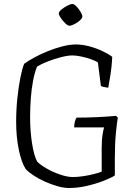

<svg xmlns="http://www.w3.org/2000/svg" viewBox="-20 -943 686 963"><path d="M326 0Q300 0 268.5 -9Q237 -18 205.5 -32Q174 -46 148.5 -63Q123 -80 109 -95Q87 -129 74 -193.5Q61 -258 61 -331Q61 -393 67 -450Q73 -507 82 -552.5Q91 -598 101 -623Q120 -637 151 -654Q182 -671 219 -686Q256 -701 293 -710.5Q330 -720 361 -720Q392 -720 426.5 -711Q461 -702 492 -687.5Q523 -673 543 -658Q541 -613 534.5 -571Q528 -529 523 -503Q507 -505 499 -507Q491 -509 486 -512L471 -630Q459 -638 436 -646Q413 -654 387.5 -659.5Q362 -665 343 -665Q321 -665 287 -656.5Q253 -648 220 -635Q187 -622 166 -609Q154 -581 146 -539Q138 -497 134.5 -449.5Q131 -402 131 -355Q131 -287 140.5 -225.5Q150 -164 166 -133Q182 -116 214.5 -97.5Q247 -79 283 -67Q319 -55 345 -55Q367 -55 395 -59Q423 -63 449 -69.5Q475 -76 490 -82V-200Q490 -241 494.5 -268Q499 -295 502 -304H352Q352 -321 356 -334.5Q360 -348 364 -353Q415 -353 468 -355.5Q521 -358 562 -362L571 -353Q567 -333 561.5 -278Q556 -223 556 -152V-63Q538 -51 499.5 -36Q461 -21 415 -10.5Q369 0 326 0ZM328 -814Q320 -814 307.5 -826Q295 -838 285 -852.5Q275 -867 275 -876Q275 -884 288 -895Q301 -906 317.5 -914.5Q334 -923 343 -923Q352 -923 363.5 -911Q375 -899 384 -884Q393 -869 393 -860Q393 -852 381 -841Q369 -830 353.5 -822Q338 -814 328 -814Z"/></svg>

Font: Texturina Thin
Style: Regular
Weight: 100
Designer: Guillermo Torres Carreño
Foundry: Omnibus-Type
Version: Version 1.002; ttfautohint (v1.8.3)